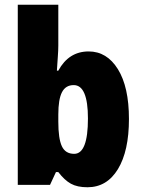

<svg xmlns="http://www.w3.org/2000/svg" viewBox="-20 -780 600 810"><path d="M226 -588Q226 -568 224 -541.5Q222 -515 220 -482H226Q270 -563 354 -563Q431 -563 477.5 -488Q524 -413 524 -278Q524 -143 477.5 -66.5Q431 10 349 10Q306 10 279 -5Q252 -20 226 -54H216L191 0H55V-760H226ZM291 -421Q257 -421 241.5 -391Q226 -361 226 -297V-267Q226 -195 241 -163Q256 -131 293 -131Q351 -131 351 -280Q351 -421 291 -421Z"/></svg>

Font: Noto Sans Ethiopic Condensed Black
Style: Regular
Weight: 900
Width: 3
Designer: Monotype Design Team
Foundry: Monotype Imaging Inc.
Version: Version 2.102; ttfautohint (v1.8.4.7-5d5b)